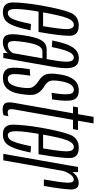

<svg xmlns="http://www.w3.org/2000/svg" viewBox="364 -1126 768 1537"><g transform="rotate(90 748.5 -358.0)"><path d="M77 3.5 84 -36Q52 -36 52.5 -101.5Q52.5 -166 76.5 -301Q103.5 -456.5 125 -511Q146.5 -564.5 178.5 -564.5Q211.5 -564.5 213.5 -511Q214 -459 190 -318.5H72.5L66.5 -282H236.5Q238.5 -292 239.5 -301Q268 -463 267 -534Q265 -604 185.5 -604Q107 -604 79.5 -531.5Q52 -459.5 24 -301Q1 -164.5 0 -80Q-1.5 3.5 77 3.5ZM84 -36 77 3.5Q117.5 3.5 144 -17Q169 -37 189 -90Q208 -142.5 223 -218L172.5 -221.5Q161 -164 147 -115.5Q132.5 -67.5 118 -51.5Q102 -36 84 -36Z M319 3.5Q336 3.5 350.2 -0.5Q364.5 -4.5 375.8 -10.8Q387 -17 394.8 -24Q402.5 -31 406 -38L404 0H445L513 -385.5Q528.5 -471 525.8 -518.2Q523 -565.5 503.2 -585Q483.5 -604.5 447 -604.5Q421.5 -604.5 401 -594.2Q380.5 -584 363 -560.5Q345.5 -537 331.2 -495.8Q317 -454.5 304.5 -392L357 -388.5Q370.5 -456 383.5 -494.2Q396.5 -532.5 410.5 -548.5Q424.5 -564.5 441 -564.5Q459 -564.5 467.2 -548Q475.5 -531.5 474.2 -492.5Q473 -453.5 460 -385.5L453.5 -347H379.5Q363 -347 348 -342.8Q333 -338.5 320.8 -327Q308.5 -315.5 298.2 -295.8Q288 -276 279.8 -245.2Q271.5 -214.5 264.5 -171Q252.5 -97 255.2 -59.8Q258 -22.5 274.5 -9.5Q291 3.5 319 3.5ZM339.5 -36Q326 -36 317.8 -46.5Q309.5 -57 309.2 -86.5Q309 -116 318 -173.5Q325 -217.5 333 -245Q341 -272.5 351 -287.2Q361 -302 371.5 -307.5Q382 -313 394 -313H447.5L406 -77.5Q401.5 -68.5 392.2 -58.8Q383 -49 369.8 -42.5Q356.5 -36 339.5 -36Z M605.5 3Q660.5 3 691.2 -32.2Q722 -67.5 732 -133Q748 -224.5 733.8 -260.5Q719.5 -296.5 679 -324Q645 -342 631.8 -366.2Q618.5 -390.5 630.5 -458.5Q638 -506.5 654.8 -535.5Q671.5 -564.5 699 -564.5Q729.5 -564.5 734.2 -523.5Q739 -482.5 723.5 -386.5L776.5 -391Q795.5 -514 780 -559Q764.5 -604 706 -604Q650 -604 619 -565.8Q588 -527.5 577.5 -460Q563 -373.5 576.8 -339.5Q590.5 -305.5 629 -282.5Q666 -257 679 -232Q692 -207 679 -131Q672 -89.5 656 -62.8Q640 -36 611.5 -36Q581 -36 575 -70.2Q569 -104.5 586.5 -215.5L534 -211.5Q513 -74.5 530 -35.8Q547 3 605.5 3Z M855.5 5.5Q879.5 5.5 903 -1.5L910.5 -41Q895 -35 880 -35Q863.5 -35 857.5 -46.2Q851.5 -57.5 858.5 -98.5L940 -558H1014L1021.5 -598H947L968.5 -722.5H916L894.5 -598H840L833 -558H887.5L803.5 -84.5Q794 -29.5 809 -12Q824 5.5 855.5 5.5Z M1055.5 3.5 1062.5 -36Q1030.5 -36 1031 -101.5Q1031 -166 1055 -301Q1082 -456.5 1103.5 -511Q1125 -564.5 1157 -564.5Q1190 -564.5 1192 -511Q1192.5 -459 1168.5 -318.5H1051L1045 -282H1215Q1217 -292 1218 -301Q1246.5 -463 1245.5 -534Q1243.5 -604 1164 -604Q1085.5 -604 1058 -531.5Q1030.5 -459.5 1002.5 -301Q979.5 -164.5 978.5 -80Q977 3.5 1055.5 3.5ZM1062.5 -36 1055.5 3.5Q1096 3.5 1122.5 -17Q1147.5 -37 1167.5 -90Q1186.5 -142.5 1201.5 -218L1151 -221.5Q1139.5 -164 1125.5 -115.5Q1111 -67.5 1096.5 -51.5Q1080.5 -36 1062.5 -36Z M1417 -324.5H1469Q1495 -471.5 1497.2 -537.5Q1499.5 -603.5 1445.5 -603.5Q1402.5 -603.5 1369.8 -569Q1337 -534.5 1328 -481.5L1346 -466.5Q1352 -497.5 1373 -530.8Q1394 -564 1419.5 -564Q1444 -564 1443 -515Q1442 -466 1417 -324.5ZM1212 0H1264L1356.5 -522L1358.5 -598H1317.5Z"/></g></svg>

Font: Anybody ExtraCondensed Light
Style: Italic
Weight: 300
Width: 2
Italic angle: -10°
Version: Version 1.113;gftools[0.9.25]